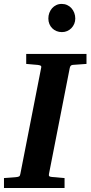

<svg xmlns="http://www.w3.org/2000/svg" viewBox="-35 -941 453 961"><path d="M329.1 -616.2Q321.3 -615.2 318.4 -611.1Q315.4 -606.9 314 -600.1L210 -69.8Q208.5 -61.5 211.9 -58.8Q215.3 -56.2 225.1 -55.2Q234.4 -54.7 244.6 -53.7Q253.4 -52.7 264.6 -51.8Q275.9 -50.8 288.1 -49.8V0H-15.1V-49.8Q-3.9 -50.8 6.6 -51.3Q17.1 -51.8 25.4 -52.7Q35.2 -53.7 43.9 -54.2Q55.2 -55.2 60.3 -57.9Q65.4 -60.5 66.9 -70.8L170.9 -601.1Q173.3 -609.9 168 -612.5Q162.6 -615.2 152.8 -616.2Q144 -616.7 134.8 -617.7Q126.5 -618.7 116.2 -619.4Q106 -620.1 96.2 -621.1V-670.9H397.9V-621.1ZM341.8 -848.1Q341.8 -834.5 336.7 -822Q331.5 -809.6 322.5 -800.3Q313.5 -791 301.3 -785.6Q289.1 -780.3 274.9 -780.3Q260.3 -780.3 247.8 -785.4Q235.4 -790.5 226.3 -799.6Q217.3 -808.6 212.2 -821Q207 -833.5 207 -848.1Q207 -863.3 211.9 -876.5Q216.8 -889.6 225.6 -899.7Q234.4 -909.7 246.6 -915.5Q258.8 -921.4 273.9 -921.4Q288.6 -921.4 301 -915.8Q313.5 -910.2 322.5 -900.1Q331.5 -890.1 336.7 -876.7Q341.8 -863.3 341.8 -848.1Z"/></svg>

Font: Charis SIL APac
Style: Bold Italic
Weight: 700
Italic angle: -11°
Foundry: SIL International
Version: Version 5.000